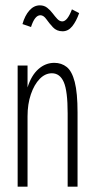

<svg xmlns="http://www.w3.org/2000/svg" viewBox="-20 -698 353 718"><path d="M46 0V-453H83V-371Q97 -416 123.5 -439.5Q150 -463 183 -463Q210 -463 229.5 -447.5Q249 -432 259.5 -391.5Q270 -351 270 -277V0H233V-274Q233 -358 218.5 -391Q204 -424 174 -424Q149 -424 128.5 -403Q108 -382 95.5 -345.5Q83 -309 83 -263V0ZM249 -663 276 -649Q265 -618 250 -599.5Q235 -581 214 -581Q192 -581 178 -596Q164 -611 153.5 -626Q143 -641 131 -641Q110 -641 96 -597L64 -608Q73 -640 90 -659Q107 -678 129 -678Q145 -678 156.5 -669Q168 -660 177 -648Q186 -636 194.5 -627Q203 -618 213 -618Q232 -618 249 -663Z"/></svg>

Font: Inconsolata ExtraCondensed Light
Style: Regular
Weight: 300
Width: 2
Monospace: yes
Designer: Raph Levien, Cyreal, Brenton Simpson
Foundry: Raph Levien, Cyreal, Google
Version: Version 3.100; ttfautohint (v1.8.4.7-5d5b)